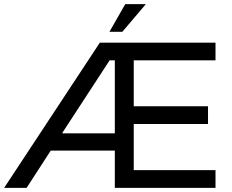

<svg xmlns="http://www.w3.org/2000/svg" viewBox="-53 -903 1113 923"><path d="M549 -883H648L535 -750H473ZM983 -613H590V-392H947V-307H590V-85H983V0H499V-179H191L75 0H-33L427 -698H983ZM499 -262V-613H474L247 -265V-262Z"/></svg>

Font: Varela
Style: Regular
Weight: 400
Designer: Joe Prince
Foundry: Joe Prince
Version: Version 1.000